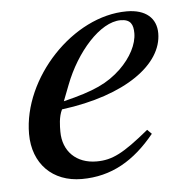

<svg xmlns="http://www.w3.org/2000/svg" viewBox="-41 -481 525 532"><g transform="rotate(-5 222.0 -215.0)"><path d="M358 -109C286 -50 255 -34 211 -34C155 -34 118 -70 118 -125C118 -140 118 -166 128 -186C307 -209 412 -287 412 -373C412 -415 383 -441 330 -441C180 -441 31 -281 31 -126C31 -43 85 11 166 11C249 11 313 -27 370 -97ZM152 -252C186 -341 254 -418 311 -418C339 -418 346 -403 346 -379C346 -348 327 -312 296 -282C259 -247 221 -229 135 -208Z"/></g></svg>

Font: XITS
Style: Italic
Weight: 400
Italic angle: -16.33°
Designer: MicroPress Inc., with final additions and corrections provided by Coen Hoffman, Elsevier (retired)
Version: Version 1.107